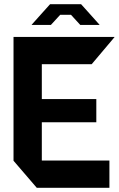

<svg xmlns="http://www.w3.org/2000/svg" viewBox="-20 -889 563 909"><path d="M154 0 44 -128V-714H522V-713L414 -585H178V-420H436V-310H178V-129H498V0ZM172 -819 217 -869H364L409 -819L451 -772V-771H360L316 -819H265L221 -771H130V-772Z"/></svg>

Font: Foldit Thin SemiBold
Style: Regular
Weight: 600
Version: Version 1.003